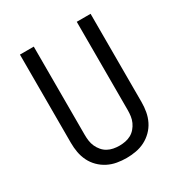

<svg xmlns="http://www.w3.org/2000/svg" viewBox="-173 -863 946 998"><g transform="rotate(-30 300.0 -363.5)"><path d="M300 8Q272 8 243.5 3Q215 -2 189.5 -15Q164 -28 143.5 -48.5Q123 -69 110.5 -94.5Q98 -120 93 -148Q88 -176 88 -205V-735H171V-205Q171 -187 173.5 -169Q176 -151 183.5 -134.5Q191 -118 203 -104Q215 -90 230.5 -81.5Q246 -73 264 -69.5Q282 -66 300 -66Q318 -66 336 -69.5Q354 -73 369.5 -81.5Q385 -90 397 -104Q409 -118 416.5 -134.5Q424 -151 426.5 -169Q429 -187 429 -205V-735H512V-205Q512 -176 507 -148Q502 -120 489.5 -94.5Q477 -69 456.5 -48.5Q436 -28 410.5 -15Q385 -2 356.5 3Q328 8 300 8Z"/></g></svg>

Font: Iosevka SS04 Extended
Style: Regular
Weight: 400
Width: 7
Monospace: yes
Designer: Belleve Invis
Foundry: Belleve Invis
Version: Version 19.0.0; ttfautohint (v1.8.4)